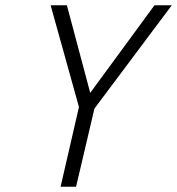

<svg xmlns="http://www.w3.org/2000/svg" viewBox="-20 -712 675 732"><path d="M569 -692 324 -358 235 -692H173L281 -304L211 0H270L340 -298L635 -692Z"/></svg>

Font: RazerF5 Light
Style: Italic
Weight: 300
Foundry: Razer Inc.
Version: Version 2